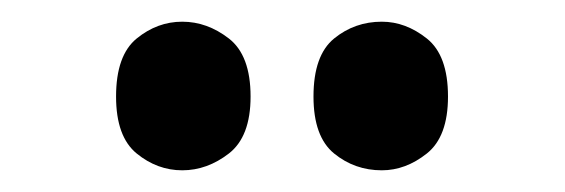

<svg xmlns="http://www.w3.org/2000/svg" viewBox="-20 -778 521 177"><path d="M332 -621Q307 -621 288 -636.5Q269 -652 269 -689Q269 -727 288 -742.5Q307 -758 332 -758Q354 -758 373.5 -742.5Q393 -727 393 -689Q393 -652 373.5 -636.5Q354 -621 332 -621ZM148 -621Q125 -621 106 -636.5Q87 -652 87 -689Q87 -727 106 -742.5Q125 -758 148 -758Q171 -758 191 -742.5Q211 -727 211 -689Q211 -652 191 -636.5Q171 -621 148 -621Z"/></svg>

Font: Noto Serif Khmer ExtraCondensed Black
Style: Regular
Weight: 900
Width: 2
Designer: Danh Hong and the Monotype Design Team
Foundry: Monotype Imaging Inc.
Version: Version 2.004